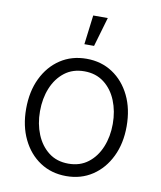

<svg xmlns="http://www.w3.org/2000/svg" viewBox="-85 -825 758 906"><g transform="rotate(10 293.5 -372.5)"><path d="M293.5 11.7Q222.2 11.7 168 -24.2Q113.8 -60.1 83.3 -123.3Q52.7 -186.5 52.7 -268.6Q52.7 -352.1 83.3 -415.3Q113.8 -478.5 168 -514.4Q222.2 -550.3 293.5 -550.3Q364.3 -550.3 418.5 -514.4Q472.7 -478.5 503.4 -415.3Q534.2 -352.1 534.2 -268.6Q534.2 -186.5 503.4 -123.3Q472.7 -60.1 418.5 -24.2Q364.3 11.7 293.5 11.7ZM293.5 -47.9Q349.1 -47.9 387.9 -77.9Q426.8 -107.9 447.3 -158Q467.8 -208 467.8 -268.6Q467.8 -329.6 447.3 -379.9Q426.8 -430.2 387.7 -460.2Q348.6 -490.2 293.5 -490.2Q237.8 -490.2 199 -460.2Q160.2 -430.2 139.6 -380.1Q119.1 -330.1 119.1 -268.6Q119.1 -208 139.6 -158Q160.2 -107.9 199 -77.9Q237.8 -47.9 293.5 -47.9ZM270.5 -616.2 288.1 -756.8H357.9L316.9 -616.2Z"/></g></svg>

Font: Inter 16pt Light
Style: Regular
Weight: 300
Version: Version 4.001;git-66647c0bb